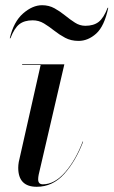

<svg xmlns="http://www.w3.org/2000/svg" viewBox="-20 -707 436 737"><path d="M105.5 -629Q73.5 -629 54.2 -614Q35 -599 20 -560H17.5Q32.5 -624 68.8 -655.5Q105 -687 141.5 -687Q168 -687 189.5 -675Q211 -663 230 -647.5Q249 -632 267.8 -620Q286.5 -608 307.5 -608Q339.5 -608 358.8 -623Q378 -638 393 -677H395.5Q380.5 -606 349.2 -578Q318 -550 281.5 -550Q252.5 -550 230 -562Q207.5 -574 188 -589.5Q168.5 -605 148.8 -617Q129 -629 105.5 -629ZM299 -163Q270.5 -88 226.2 -39Q182 10 121 10Q50 10 50 -63Q50 -73 52 -85L136 -457.5H65V-460H227L128.5 -36.5Q127.5 -32 127 -27.2Q126.5 -22.5 126.5 -18.5Q126.5 0.5 144.5 0.5Q189.5 0.5 230 -46Q270.5 -92.5 297.5 -164Z"/></svg>

Font: Bodoni* 72pt
Style: Italic
Weight: 400
Italic angle: -13°
Version: Version 2.3